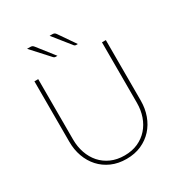

<svg xmlns="http://www.w3.org/2000/svg" viewBox="-207 -1050 1137 1206"><g transform="rotate(-30 361.5 -447.0)"><path d="M361.5 -16Q416 -16 458.8 -35.2Q501.5 -54.5 531.2 -88Q561 -121.5 576.8 -166.8Q592.5 -212 592.5 -264V-703H620.5V-264Q620.5 -207 602.5 -157.2Q584.5 -107.5 550.8 -70.5Q517 -33.5 469.2 -12.2Q421.5 9 361.5 9Q301.5 9 253.5 -12.2Q205.5 -33.5 172 -70.5Q138.5 -107.5 120.5 -157.2Q102.5 -207 102.5 -264V-703H130V-265Q130 -213 145.8 -167.5Q161.5 -122 191.2 -88.2Q221 -54.5 264 -35.2Q307 -16 361.5 -16ZM347 -903Q357 -903 362.5 -900Q368 -897 373 -890L456 -769.5H442.5Q435 -769.5 430 -775.5L328 -903ZM187 -903Q197 -903 202.2 -900.2Q207.5 -897.5 213.5 -890L308 -769.5H293.5Q287 -769.5 280.5 -775.5L164.5 -903Z"/></g></svg>

Font: Lato ExtraLight
Style: Regular
Weight: 275
Designer: Lukasz Dziedzic with Adam Twardoch and Botio Nikoltchev
Foundry: tyPoland Lukasz Dziedzic
Version: Version 2.015; 2015-08-06; http://www.latofonts.com/